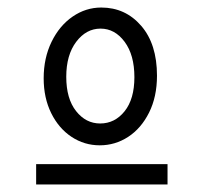

<svg xmlns="http://www.w3.org/2000/svg" viewBox="-20 -642 540 510"><path d="M96 -434Q96 -488 117 -531Q138 -574 173 -598Q208 -622 249 -622Q313 -622 355 -573.5Q397 -525 397 -441Q397 -385 376 -343Q355 -301 320.5 -278.5Q286 -256 245 -256Q204 -256 170 -278.5Q136 -301 116 -341.5Q96 -382 96 -434ZM337 -437Q337 -496 311 -531Q285 -566 247 -566Q209 -566 182.5 -531Q156 -496 156 -438Q156 -380 182 -347Q208 -314 246 -314Q285 -314 311 -346.5Q337 -379 337 -437ZM76 -206H425V-152H76Z"/></svg>

Font: Vazir Code
Style: Code
Weight: 400
Foundry: DejaVu fonts team - Redesigned by Saber Rastikerdar
Version: Version 1.1.2